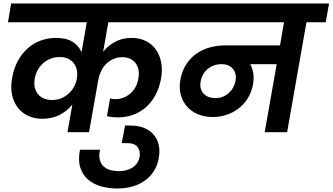

<svg xmlns="http://www.w3.org/2000/svg" viewBox="-20 -760 1912 1104"><path d="M396 -159Q367 -122 323.5 -99.5Q280 -77 223 -77Q178 -77 141.5 -94Q105 -111 81.5 -142Q58 -173 49 -216.5Q40 -260 50 -313Q59 -365 81.5 -407.5Q104 -450 137 -480Q170 -510 212 -526Q254 -542 302 -542Q362 -542 397.5 -519.5Q433 -497 449 -460L479 -632H26L44 -740H1061L1043 -632H603L573 -462Q600 -497 641.5 -519.5Q683 -542 737 -542Q783 -542 819 -524Q855 -506 877 -474.5Q899 -443 907 -400Q915 -357 906 -308Q896 -253 873 -211.5Q850 -170 817.5 -142Q785 -114 744.5 -99.5Q704 -85 659 -85Q624 -85 595 -92L613 -194Q619 -192 627.5 -191Q636 -190 644 -190Q691 -190 728.5 -221.5Q766 -253 776 -310Q785 -363 759.5 -397Q734 -431 683 -431Q655 -431 632.5 -421Q610 -411 592.5 -394.5Q575 -378 564 -356.5Q553 -335 547 -311L492 0H368ZM280 -185Q311 -185 335 -196Q359 -207 377 -224Q395 -241 406 -262Q417 -283 421 -303L422 -308Q426 -331 422.5 -353Q419 -375 407 -392.5Q395 -410 374.5 -421Q354 -432 323 -432Q297 -432 273.5 -423.5Q250 -415 231 -399Q212 -383 198.5 -360Q185 -337 180 -309Q175 -280 180 -257.5Q185 -235 198.5 -218.5Q212 -202 233 -193.5Q254 -185 280 -185Z M654 324Q607 324 563 312Q519 300 487.5 273.5Q456 247 442 204.5Q428 162 440 101H555Q548 134 553.5 157Q559 180 574 195Q589 210 612 217Q635 224 663 224Q712 224 744 202Q776 180 783 140Q788 108 771 85.5Q754 63 712 63H680L699 -38H730Q774 -38 807 -25Q840 -12 861.5 12Q883 36 891.5 69Q900 102 894 142Q888 185 868 218.5Q848 252 817 275.5Q786 299 744.5 311.5Q703 324 654 324Z M1219 -196Q1262 -196 1294 -224Q1326 -252 1334 -294Q1342 -336 1319.5 -363.5Q1297 -391 1253 -391Q1208 -391 1175 -364Q1142 -337 1134 -293Q1126 -250 1149.5 -223Q1173 -196 1219 -196ZM1020 -740H1872L1853 -632H1742L1631 0H1502L1571 -391H1419Q1431 -369 1436 -340.5Q1441 -312 1435 -276Q1427 -231 1405 -195.5Q1383 -160 1351.5 -136Q1320 -112 1282 -99.5Q1244 -87 1204 -87Q1157 -87 1118.5 -103Q1080 -119 1055 -147.5Q1030 -176 1019.5 -215Q1009 -254 1017 -301Q1026 -351 1049.5 -388Q1073 -425 1107.5 -450Q1142 -475 1185.5 -487Q1229 -499 1278 -499H1590L1613 -632H1002Z"/></svg>

Font: SVN-Poppins SemiBold
Style: Italic
Weight: 600
Italic angle: -10°
Designer: Ninad Kale (Devanagari), Jonny Pinhorn (Latin)
Foundry: Indian Type Foundry
Version: Version 3.002 2017; ttfautohint (v1.8.3)